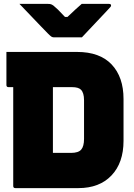

<svg xmlns="http://www.w3.org/2000/svg" viewBox="-20 -967 690 987"><path d="M615 -243Q615 -130 553 -65Q491 0 383 0H59Q48 0 48 -11V-519H24Q13 -519 13 -530V-700H376Q493 -700 554 -635.5Q615 -571 615 -458ZM252 -181H345Q383 -181 397.5 -198Q412 -215 412 -253V-452Q412 -490 396 -506Q383 -519 351 -519H252ZM401 -775H257Q250 -775 244.5 -778.5Q239 -782 227 -794Q217 -804 191.5 -830.5Q166 -857 135.5 -889Q105 -921 80 -947H226Q237 -947 242.5 -945Q248 -943 255 -938Q264 -931 278 -917.5Q292 -904 314 -880H327Q351 -903 368 -918.5Q385 -934 400 -947H540Q551 -947 551 -939Q551 -935 548 -931.5Q545 -928 532 -914Q517 -898 491.5 -871Q466 -844 441 -817.5Q416 -791 401 -775Z"/></svg>

Font: Recursive Sn Lnr St Blk
Style: Regular
Weight: 900
Version: Version 1.079;hotconv 1.0.112;makeotfexe 2.5.65598; ttfautoh